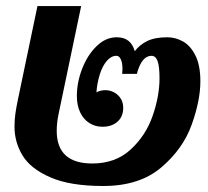

<svg xmlns="http://www.w3.org/2000/svg" viewBox="-20 -600 686 633"><path d="M27.8 -182.6Q27.8 -205.1 30.8 -225.8Q33.7 -246.6 39.1 -272L103.5 -580.1H247.6L173.3 -225.1Q167 -195.3 167 -168.9Q167 -61 284.2 -61Q360.8 -61 410.9 -107.2Q460.9 -153.3 483.4 -218.5Q505.9 -283.7 505.9 -341.8Q505.9 -381.3 499.5 -398.7Q493.2 -416 479.5 -416Q446.8 -416 431.2 -356.4H382.8L383.8 -373Q383.8 -392.6 378.4 -404.3Q373 -416 363.8 -416Q346.7 -416 332.3 -399.4Q317.9 -382.8 309.1 -355Q300.3 -327.1 297.9 -295.4Q304.2 -299.3 312.3 -301Q320.3 -302.7 326.2 -302.7Q351.1 -302.7 368.7 -286.4Q386.2 -270 386.2 -244.6Q386.2 -215.3 367.2 -198.7Q348.1 -182.1 317.9 -182.1Q293.5 -182.1 274.2 -194.6Q254.9 -207 244.1 -230Q233.4 -252.9 233.4 -283.2Q233.4 -328.6 251 -373.8Q268.6 -418.9 298.6 -448Q328.6 -477.1 364.7 -477.1Q389.2 -477.1 403.6 -465.3Q418 -453.6 424.3 -431.2Q440.4 -452.6 465.6 -464.8Q490.7 -477.1 532.2 -477.1Q558.1 -477.1 582.8 -463.6Q607.4 -450.2 624 -417.7Q640.6 -385.3 640.6 -332Q640.6 -268.6 611.8 -188.5Q583 -108.4 511.2 -47.6Q439.5 13.2 320.3 13.2Q210.9 13.2 145.8 -15.4Q80.6 -43.9 54.2 -87.6Q27.8 -131.3 27.8 -182.6Z"/></svg>

Font: Pattaya
Style: Regular
Weight: 400
Designer: Pablo Impallari / Thai characters Designed by Thanarat Vachiruckul and Suppakit Chalermlarp
Foundry: Pablo Impallari
Version: Version 2.001